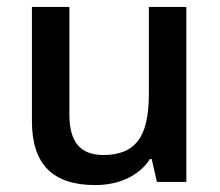

<svg xmlns="http://www.w3.org/2000/svg" viewBox="-20 -523 632 552"><path d="M515.7 0H431.2L416.1 -65.7H411Q388.3 -30.3 347.1 -10.6Q305.9 9.1 253.3 9.1Q161.8 9.1 116.8 -36.4Q71.8 -81.9 71.8 -174.4V-503H179.5V-193.1Q179.5 -134.5 203.5 -105.9Q227.5 -77.4 277.6 -77.4Q345.3 -77.4 376.1 -117.3Q408 -157.7 408 -252.3V-503H515.7Z"/></svg>

Font: Khula SemiBold
Style: Regular
Weight: 600
Designer: Erin McLaughlin, Steve Matteson
Version: Version 1.002;PS 1.0;hotconv 1.0.72;makeotf.lib2.5.5900; ttf